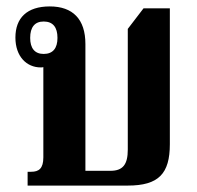

<svg xmlns="http://www.w3.org/2000/svg" viewBox="-20 -578 614 598"><path d="M66 0H378C474 0 509 -37 509 -129V-552H427L378 -488V-112C378 -66 363 -46 324 -46H246V-441C246 -518 207 -558 135 -558C64 -558 28 -522 28 -461C28 -402 63 -368 107 -368C110 -368 112 -368 115 -369V-88C115 -53 101 -43 77 -43H66ZM116 -410C88 -410 74 -428 74 -460C74 -493 88 -511 116 -511C145 -511 159 -493 159 -460C159 -428 145 -410 116 -410Z"/></svg>

Font: Noto Serif Thai Condensed
Style: Bold
Weight: 700
Width: 3
Designer: Monotype Design Team
Foundry: Monotype Imaging Inc.
Version: Version 2.002